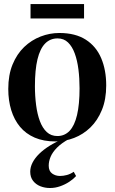

<svg xmlns="http://www.w3.org/2000/svg" viewBox="-20 -681 561 940"><path d="M20.5 -245.5Q20.5 -314 41.5 -365.2Q62.5 -416.5 98.2 -450.8Q134 -485 178.8 -502.2Q223.5 -519.5 270.5 -519.5Q349 -519.5 400 -486.8Q451 -454 475.5 -396Q500 -338 500 -263Q500 -194.5 479 -143Q458 -91.5 422.8 -57.2Q387.5 -23 343 -5.8Q298.5 11.5 251.5 11.5Q193.5 11.5 150 -7.2Q106.5 -26 78 -60.2Q49.5 -94.5 35 -141.8Q20.5 -189 20.5 -245.5ZM261 -15Q296.5 -15 320.8 -40.5Q345 -66 357.2 -118Q369.5 -170 369.5 -248.5Q369.5 -297 364 -341Q358.5 -385 346 -419.2Q333.5 -453.5 313 -473.2Q292.5 -493 262 -493Q225.5 -493 200.8 -467.8Q176 -442.5 163.5 -390.8Q151 -339 151 -259Q151 -210.5 156.8 -166.5Q162.5 -122.5 175.2 -88.2Q188 -54 209 -34.5Q230 -15 261 -15ZM225 239.5Q199.5 239.5 177.5 230.8Q155.5 222 141.8 204.2Q128 186.5 128 159.5Q128 137 139.5 114.8Q151 92.5 172.2 71.8Q193.5 51 223.2 32.5Q253 14 289.5 -1L303 -5L318.5 -1Q280.5 20 258.8 42.2Q237 64.5 227.8 86.5Q218.5 108.5 218.5 130Q218.5 156.5 235.2 168.5Q252 180.5 273.5 180.5Q290 180.5 307.5 175.8Q325 171 341 160L352.5 181Q339 196 318.8 209.2Q298.5 222.5 274.2 231Q250 239.5 225 239.5ZM391.5 -661V-590.5H129.5V-661Z"/></svg>

Font: Merriweather 144pt SemiBold
Style: Regular
Weight: 600
Version: Version 2.100